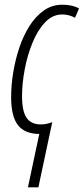

<svg xmlns="http://www.w3.org/2000/svg" viewBox="-20 -560 356 816"><path d="M98.6 236.3 147 9.3Q85 8.8 56.2 -28.3Q27.3 -65.4 27.3 -147.9Q27.3 -197.3 36.1 -251.5Q44.9 -305.7 62 -356.9Q79.1 -408.2 105.2 -449.5Q131.3 -490.7 166.3 -515.4Q201.2 -540 245.1 -540Q288.6 -540 315.9 -523.9L298.8 -484.4Q273.4 -498.5 244.1 -498.5Q203.1 -498.5 171.4 -464.8Q139.6 -431.2 117.9 -377.9Q96.2 -324.7 85 -264.9Q73.7 -205.1 73.7 -151.9Q73.7 -86.4 93.3 -58.8Q112.8 -31.2 153.3 -31.2Q177.7 -31.2 202.1 -41L143.1 236.3Z"/></svg>

Font: Open Sans Condensed Light
Style: Italic
Weight: 300
Width: 3
Italic angle: -12°
Designer: Monotype Design Team
Foundry: Monotype Imaging Inc.
Version: Version 3.000; ttfautohint (v1.8.4)